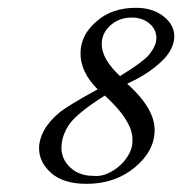

<svg xmlns="http://www.w3.org/2000/svg" viewBox="-20 -463 457 482"><path d="M299.3 -252.9Q368.2 -190.9 368.2 -136.7Q368.2 -84 318.4 -42.7Q268.6 -1.5 197.3 -1.5Q139.2 -1.5 108.4 -28.8Q78.1 -55.7 78.1 -90.8Q78.1 -112.8 90.6 -135.7Q103 -158.7 130.4 -181.6Q141.1 -189.9 164.8 -204.3Q188.5 -218.8 225.1 -238.8Q182.1 -281.7 182.1 -329.1Q182.1 -375 222.2 -409.2Q260.3 -443.4 321.3 -443.4Q363.3 -443.4 390.4 -422.1Q417.5 -400.9 417.5 -372.1Q417.5 -344.2 393.6 -316.9Q376.5 -298.8 353.5 -283Q330.6 -267.1 299.3 -252.9ZM281.2 -272Q340.3 -308.1 355.5 -327.1Q372.6 -349.1 372.6 -367.2Q372.6 -389.2 355 -404.1Q337.4 -418.9 310.5 -418.9Q279.3 -418.9 257.3 -399.4Q235.4 -379.9 235.4 -352.1Q235.4 -314.9 281.2 -272ZM243.2 -223.1Q177.2 -181.6 155.3 -152.8Q134.3 -123 134.3 -91.8Q134.3 -63 156.7 -42.2Q179.2 -21.5 214.4 -21.5Q232.4 -19.5 250.5 -27.6Q268.6 -35.6 283 -49.3Q297.4 -63 305.4 -79.3Q313.5 -95.7 312.5 -112.8Q312.5 -134.8 299.3 -156.7Q285.2 -184.1 243.2 -223.1Z"/></svg>

Font: ML-NILA03_NewLipi
Style: Regular
Weight: 400
Designer: CLT@C-DIT
Version: Version ML-NILA03_NewLipi 2.